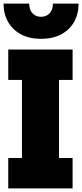

<svg xmlns="http://www.w3.org/2000/svg" viewBox="-22 -1038 454 1058"><path d="M23.5 -597.5V-765H378V-597.5H303V-167.5H378V0H23.5V-167.5H99V-597.5ZM411 -1018Q411 -960 385.8 -916.2Q360.5 -872.5 314.2 -848.2Q268 -824 204 -824Q140.5 -824 94.2 -848.5Q48 -873 22.8 -916.8Q-2.5 -960.5 -2.5 -1018H139Q139 -985.5 156.5 -965.5Q174 -945.5 204 -945.5Q234.5 -945.5 252 -965.5Q269.5 -985.5 269.5 -1018Z"/></svg>

Font: Hepta Slab ExtraLight ExtraBold
Style: Regular
Weight: 800
Version: Version 1.102